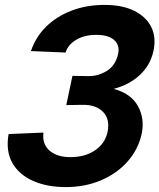

<svg xmlns="http://www.w3.org/2000/svg" viewBox="-20 -746 649 782"><path d="M248 16Q171 16 114 -9.5Q57 -35 30 -83Q3 -131 15 -200L157 -206Q151 -159 182 -132.5Q213 -106 266 -106Q327 -106 367.5 -134Q408 -162 418 -208Q429 -261 399 -291Q369 -321 312 -319L250 -318L275 -437L338 -436Q378 -435 414 -456.5Q450 -478 461 -526Q469 -561 445.5 -582.5Q422 -604 372 -604Q324 -604 290.5 -584Q257 -564 247 -532L106 -538Q125 -595 167.5 -637Q210 -679 271 -702.5Q332 -726 406 -726Q478 -726 526.5 -702Q575 -678 596 -636Q617 -594 605 -538Q592 -480 549.5 -440.5Q507 -401 443 -384Q514 -365 542 -313.5Q570 -262 557 -201Q543 -137 499.5 -88Q456 -39 391 -11.5Q326 16 248 16Z"/></svg>

Font: Geist Mono ExtraBold
Style: Italic
Weight: 800
Italic angle: -12°
Monospace: yes
Designer: Basement.studio, Andrés Briganti, Mateo Zaragoza
Foundry: Basement.studio, Vercel, Andrés Briganti, Guido Ferreyra, Mateo Zaragoza
Version: Version 1.500; ttfautohint (v1.8.4.7-5d5b)